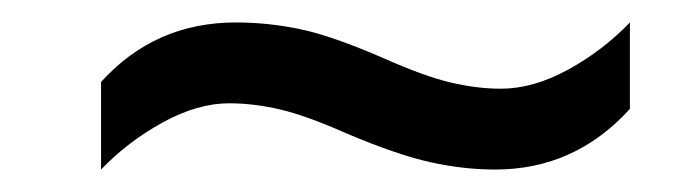

<svg xmlns="http://www.w3.org/2000/svg" viewBox="-20 -438 612 171"><path d="M289 -319Q253 -335 229.5 -340.5Q206 -346 184 -346Q156 -346 125 -329Q94 -312 70 -287V-365Q118 -418 190 -418Q219 -418 247.5 -412Q276 -406 322 -386Q358 -370 381.5 -364.5Q405 -359 426 -359Q455 -359 486 -376Q517 -393 541 -418V-341Q492 -287 421 -287Q393 -287 363.5 -293.5Q334 -300 289 -319Z"/></svg>

Font: Noto Sans IKEA
Style: Italic
Weight: 400
Italic angle: -12°
Designer: Monotype Design Team
Foundry: Monotype Imaging Inc.
Version: Version 2.001